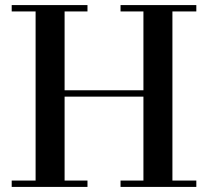

<svg xmlns="http://www.w3.org/2000/svg" viewBox="-20 -735 818 755"><path d="M544 -380V-690H454V-715H752V-690H658V-25H752V0H454V-25H544V-355H234V-25H324V0H26V-25H120V-690H26V-715H324V-690H234V-380Z"/></svg>

Font: Justus
Style: Roman
Weight: 500
Version: Version 001.001